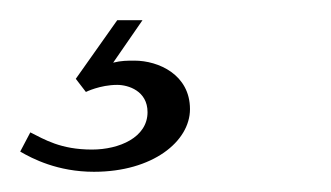

<svg xmlns="http://www.w3.org/2000/svg" viewBox="-64 -25 328 190"><path d="M77 -5H52L11 53L21 66C21 66 35 59 52 59C63 59 82 65 82 86C82 111 54 123 27 123C-4 123 -20 113 -34 106L-44 125C-32 132 -7 145 29 145C87 145 124 115 124 83C124 49 93 35 69 35C62 35 56 35 48 37Z"/></svg>

Font: Parisienne
Style: Regular
Weight: 400
Designer: Astigmatic (AOETI)
Foundry: Astigmatic (AOETI)
Version: Version 1.000